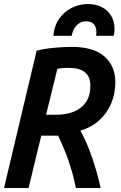

<svg xmlns="http://www.w3.org/2000/svg" viewBox="-20 -934 600 954"><path d="M0 0 162 -682Q204 -693 253 -697Q302 -701 336 -701Q445 -701 499 -653.5Q553 -606 553 -525Q553 -470 533 -421.5Q513 -373 474 -337Q435 -301 379 -285Q395 -257 409.5 -224Q424 -191 436.5 -154.5Q449 -118 460 -79.5Q471 -41 480 0H357Q349 -41 339 -76Q329 -111 318 -142.5Q307 -174 294.5 -203Q282 -232 269 -260H185L122 0ZM209 -364H262Q308 -364 345.5 -378.5Q383 -393 406 -425Q429 -457 429 -510Q429 -553 402 -575Q375 -597 319 -597Q303 -597 288.5 -595.5Q274 -594 265 -592ZM245 -756Q250 -808 275.5 -843Q301 -878 338.5 -896Q376 -914 417 -914Q455 -914 485 -899Q515 -884 532 -856Q549 -828 549 -789Q549 -781 548 -772.5Q547 -764 545 -756H458Q458 -760 458.5 -764.5Q459 -769 459 -774Q459 -799 446.5 -813.5Q434 -828 408 -828Q388 -828 373.5 -818.5Q359 -809 349.5 -793Q340 -777 336 -756Z"/></svg>

Font: Ubuntu Sans Mono SemiBold
Style: Italic
Weight: 600
Italic angle: -13.5°
Monospace: yes
Designer: Dalton Maag Ltd
Foundry: Dalton Maag Ltd
Version: Version 1.006